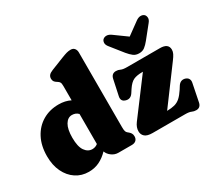

<svg xmlns="http://www.w3.org/2000/svg" viewBox="-145 -1011 1409 1281"><g transform="rotate(-30 560.0 -370.5)"><path d="M20 -217.5Q20 -298 50.8 -356.5Q81.5 -415 135.5 -447Q189.5 -479 259 -479Q310 -479 349 -459V-569Q349 -590 344.2 -598Q339.5 -606 330.5 -611.5L325 -615Q313.5 -622 307.5 -630.5Q301.5 -639 301.5 -652.5Q301.5 -667.5 310.2 -678.2Q319 -689 340.5 -697.5L439 -736.5Q464.5 -746.5 480 -750.8Q495.5 -755 511 -755Q530 -755 540.2 -742.8Q550.5 -730.5 550.5 -711.5V-138Q550.5 -113 553.8 -103.8Q557 -94.5 563 -89.5L569 -84.5Q580 -76 586.2 -66.2Q592.5 -56.5 592.5 -42Q592.5 -22 580.5 -11Q568.5 0 548 0H444.5Q417 0 394 -16.8Q371 -33.5 362.5 -57.5Q331 -24.5 293.8 -6.2Q256.5 12 211.5 12Q156 12 112.8 -16.8Q69.5 -45.5 44.8 -97Q20 -148.5 20 -217.5ZM228 -240.5Q228 -171.5 250.5 -139.5Q273 -107.5 307 -107.5Q330.5 -107.5 349 -122.5V-354Q338 -365 326 -369.2Q314 -373.5 301 -373.5Q268.5 -373.5 248.2 -339.5Q228 -305.5 228 -240.5ZM1066 -350 865.5 -79.5Q900.5 -80 924.5 -86.5Q948.5 -93 967.8 -110.2Q987 -127.5 1008.5 -160L1023 -183Q1043 -214 1076 -206Q1094 -201 1101.2 -188.2Q1108.5 -175.5 1105 -158.5L1077.5 -21.5Q1070 14 1037 14Q1019 14 1004.2 7Q989.5 0 957.5 0H708Q667 0 649.2 -15.8Q631.5 -31.5 631.5 -56.5Q631.5 -87 653.5 -116.5L856 -386.5H852Q809 -386.5 783.8 -375Q758.5 -363.5 733 -325L717 -300.5Q696 -269 663 -278Q627 -287.5 635 -325L660.5 -444.5Q668 -480.5 702 -480.5Q719 -480.5 733.5 -473.2Q748 -466 780 -466H1033Q1097.5 -466 1097.5 -417.5Q1097.5 -402.5 1090 -387.2Q1082.5 -372 1066 -350ZM976.5 -555Q958 -532 940.5 -518.5Q923 -505 897 -505Q871 -505 853.5 -518.5Q836 -532 817 -555L742.5 -648.5Q727.5 -666.5 728.2 -682.2Q729 -698 738 -706.5Q749 -716.5 765.5 -716.5Q782 -716.5 801 -703L897 -633.5L992.5 -703Q1011.5 -716.5 1028.2 -716.5Q1045 -716.5 1056 -706.5Q1064.5 -698 1065.5 -682.2Q1066.5 -666.5 1051.5 -648.5Z"/></g></svg>

Font: Fraunces 72pt SuperSoft Black
Style: Regular
Weight: 900
Version: Version 1.000;[0bf87f6ff]